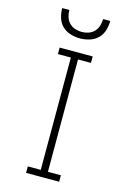

<svg xmlns="http://www.w3.org/2000/svg" viewBox="-140 -1021 731 1088"><g transform="rotate(15 225.0 -477.5)"><path d="M128 0V-38H204V-697H128V-735H322V-697H246V-38H322V0ZM225 -815Q197 -815 169 -823.5Q141 -832 121 -851.5Q101 -871 92.5 -899Q84 -927 84 -955H126Q126 -935 132 -915Q138 -895 152 -880.5Q166 -866 185.5 -859.5Q205 -853 225 -853Q245 -853 264.5 -859.5Q284 -866 298 -880.5Q312 -895 318 -915Q324 -935 324 -955H366Q366 -927 357.5 -899Q349 -871 329 -851.5Q309 -832 281 -823.5Q253 -815 225 -815Z"/></g></svg>

Font: Zed Sans Extralight Extended
Style: Regular
Weight: 200
Width: 7
Designer: Belleve Invis
Foundry: Belleve Invis
Version: Version 1.0.0; ttfautohint (v1.8.4)